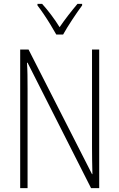

<svg xmlns="http://www.w3.org/2000/svg" viewBox="-20 -969 615 989"><path d="M491 0H449L122 -646H119Q121 -616 121.5 -584.5Q122 -553 122 -512V0H84V-714H127L454 -72H456Q455 -108 454.5 -146Q454 -184 454 -211V-714H491ZM270 -791Q257 -814 240 -842Q223 -870 205 -896.5Q187 -923 173 -941V-949H197Q219 -925 243.5 -892.5Q268 -860 287 -829Q309 -861 331 -889.5Q353 -918 379 -949H403V-941Q380 -910 352 -867.5Q324 -825 305 -791Z"/></svg>

Font: Noto Sans Arabic Cond ExtLt
Style: Regular
Weight: 200
Width: 3
Designer: Monotype Design Team, Nadine Chahine, Nizar Qandah and Khaled Hosny
Foundry: Monotype Imaging Inc.
Version: Version 2.012; ttfautohint (v1.8.4.7-5d5b)